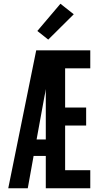

<svg xmlns="http://www.w3.org/2000/svg" viewBox="-20 -1003 540 1023"><path d="M24 0 173 -735H461V-639H327V-430H439V-334H327V-96H461V0H224V-172H159L128 0ZM175 -260H224V-529Q223 -519 221 -509.5Q219 -500 217 -490ZM237 -792 179 -838 302 -983 373 -927Z"/></svg>

Font: Iosevka Custom
Style: Bold
Weight: 700
Monospace: yes
Designer: Belleve Invis
Foundry: Belleve Invis
Version: Version 30.3.3; ttfautohint (v1.8.3)